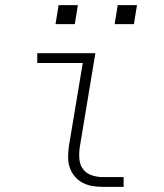

<svg xmlns="http://www.w3.org/2000/svg" viewBox="-20 -727 640 747"><path d="M380 0Q359 0 338.5 -3.5Q318 -7 300.5 -16.5Q283 -26 270.5 -41Q258 -56 251.5 -75Q245 -94 245 -115.5Q245 -137 248 -158L302 -482H125V-520H351L290 -152Q287 -129 289 -107Q291 -85 303.5 -68.5Q316 -52 337 -45Q358 -38 380 -38H461V0ZM426 -633 438 -707H513L501 -633ZM196 -633 208 -707H283L271 -633Z"/></svg>

Font: Iosevka SS04 XLt Ex Obl
Style: Regular
Weight: 200
Width: 7
Italic angle: -9°
Monospace: yes
Designer: Belleve Invis
Foundry: Belleve Invis
Version: Version 19.0.0; ttfautohint (v1.8.4)